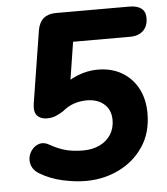

<svg xmlns="http://www.w3.org/2000/svg" viewBox="-52 -751 703 809"><g transform="rotate(-5 300.0 -347.0)"><path d="M279 11Q234 11 181.5 -0.5Q129 -12 84 -39Q62 -53 54.5 -72Q47 -91 51 -110Q55 -129 68 -143.5Q81 -158 99 -162.5Q117 -167 138 -155Q175 -134 207 -126Q239 -118 279 -118Q318 -118 348.5 -132.5Q379 -147 396 -173.5Q413 -200 413 -235Q413 -278 385 -302.5Q357 -327 312 -327Q284 -327 258 -318.5Q232 -310 207 -289Q191 -279 175 -272.5Q159 -266 139 -266Q112 -266 97.5 -281.5Q83 -297 88 -332L137 -640Q143 -673 162.5 -689Q182 -705 214 -705H525Q558 -705 575.5 -691.5Q593 -678 593 -651Q593 -617 573 -597.5Q553 -578 517 -578H276L246 -387H208Q240 -418 282.5 -435Q325 -452 368 -452Q428 -452 471.5 -426Q515 -400 538.5 -355Q562 -310 562 -250Q562 -169 523 -110.5Q484 -52 419.5 -20.5Q355 11 279 11Z"/></g></svg>

Font: Nunito ExtraLight ExtraBold
Style: Italic
Weight: 800
Italic angle: -9°
Version: Version 3.602